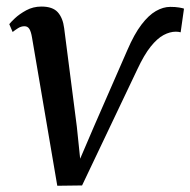

<svg xmlns="http://www.w3.org/2000/svg" viewBox="-20 -572 595 600"><path d="M378 -415.5Q399.5 -465.5 422 -495Q444.5 -524.5 467.2 -537.5Q490 -550.5 512 -550.5Q528.5 -550.5 540 -548.5Q551.5 -546.5 555 -545L544.5 -471Q541.5 -472 537.5 -472.5Q533.5 -473 529.5 -473Q511 -473 491.2 -462.5Q471.5 -452 451 -426.5Q430.5 -401 409 -355L236.5 7.5L159 8.5L80 -455Q77 -473 71.8 -481.5Q66.5 -490 56.5 -490Q46 -490 36.5 -484Q27 -478 19.5 -472L9 -496.5Q12.5 -501.5 26.5 -514.8Q40.5 -528 62 -539.8Q83.5 -551.5 109.5 -551.5Q144.5 -551.5 160.5 -533.8Q176.5 -516 180.5 -484L220 -177L230.5 -76L274 -177.5Z"/></svg>

Font: Merriweather 60pt
Style: Italic
Weight: 400
Italic angle: -7.8°
Version: Version 2.101